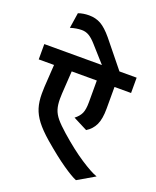

<svg xmlns="http://www.w3.org/2000/svg" viewBox="-180 -997 926 1143"><g transform="rotate(20 282.5 -425.5)"><path d="M-10 -648H355L263 -751Q239 -778 218 -790.5Q197 -803 172 -803Q139 -803 100 -791L115 -889Q146 -900 183 -900Q225 -900 258 -881.5Q291 -863 331 -815L466 -648H575V-551H470V-414Q470 -348 452.5 -311Q435 -274 399 -252L309 -298Q336 -319 347 -343Q358 -367 358 -414V-551H199L190 -408Q189 -395 189 -373Q189 -335 197.5 -308Q206 -281 227.5 -255Q249 -229 291 -192Q375 -118 444.5 -72.5Q514 -27 552 -14L444 49Q414 37 354.5 -4Q295 -45 211 -117Q158 -163 129.5 -200.5Q101 -238 89 -276.5Q77 -315 77 -366Q77 -393 78 -408L87 -551H-10Z"/></g></svg>

Font: Madhuban Medium
Style: Regular
Weight: 500
Designer: jaikishan Patel
Foundry: MagicType
Version: Version 1.000